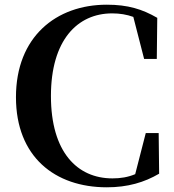

<svg xmlns="http://www.w3.org/2000/svg" viewBox="-20 -779 742 818"><path d="M435 19C524 19 595 -2 658 -39L656 -212H601L556 -37C525 -24 494 -19 459 -19C309 -19 197 -131 197 -370C197 -607 309 -722 458 -722C491 -722 520 -717 548 -707L594 -528H648L650 -703C586 -740 525 -759 435 -759C219 -759 48 -622 48 -365C48 -111 214 19 435 19Z"/></svg>

Font: GenRyuMin2 TW B
Style: Regular
Weight: 700
Version: Version 2.100;PS 2.1;hotconv 16.6.51;makeotf.lib2.5.65220 DE